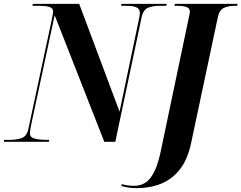

<svg xmlns="http://www.w3.org/2000/svg" viewBox="-50 -734 1250 994"><path d="M-30 0 -29 -10H3Q37 -10 63 -19.5Q89 -29 97 -67L219 -637Q221 -650 223 -658.5Q225 -667 225 -673Q225 -693 204.5 -698.5Q184 -704 151 -704H118L120 -714H360L569 -156L670 -638Q674 -657 674 -667Q674 -688 656.5 -696Q639 -704 602 -704H577L579 -714H813L811 -704H777Q744 -704 718 -694.5Q692 -685 683 -644L547 0H490L233 -655L109 -77Q107 -64 106 -56Q105 -48 105 -43Q105 -23 129 -16.5Q153 -10 194 -10H205L203 0ZM659 240Q633 240 614.5 237Q596 234 578 229L581 219Q595 224 612.5 226Q630 228 645 228Q678 228 704 211Q730 194 751 150Q772 106 787 26L929 -650Q930 -655 931.5 -661.5Q933 -668 933 -673Q933 -692 914.5 -698Q896 -704 868 -704H853L856 -714H1180L1178 -704H1165Q1134 -704 1110 -693.5Q1086 -683 1078 -646L940 4Q922 91 881.5 142.5Q841 194 784 217Q727 240 659 240Z"/></svg>

Font: Noto Serif Display SemiCondensed
Style: Bold Italic
Weight: 700
Width: 4
Italic angle: -12°
Designer: Monotype Design Team
Foundry: Monotype Imaging Inc.
Version: Version 2.009